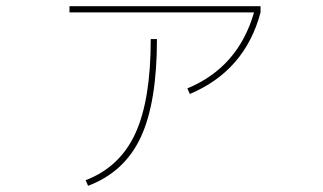

<svg xmlns="http://www.w3.org/2000/svg" viewBox="-20 -574 1040 619"><path d="M204 -534V-554H820V-534Q770 -346 592 -271L584 -289Q748 -357 799 -534ZM466 -448H486Q486 -243 433.5 -131Q381 -19 264 25L256 7Q366 -35 416 -143Q466 -251 466 -448Z"/></svg>

Font: M PLUS 1p Thin
Style: Regular
Weight: 250
Version: Version 1.062